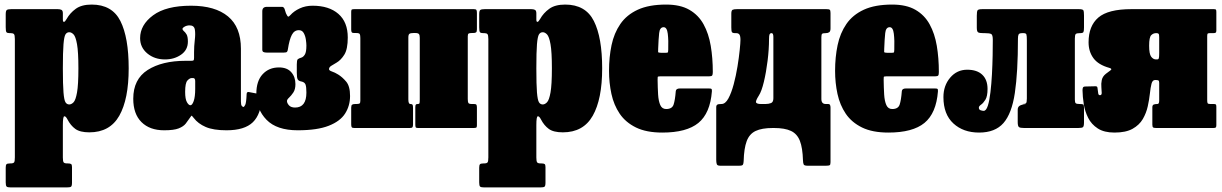

<svg xmlns="http://www.w3.org/2000/svg" viewBox="-20 -560 5346 840"><path d="M5 -441V-497.5Q5 -513 10 -516.5Q15 -520 29.5 -520H232.5Q243 -520 249 -516.8Q255 -513.5 255 -502V-475Q255 -464 259.8 -464.2Q264.5 -464.5 271.5 -477Q286 -503 311.5 -521.5Q337 -540 381 -540Q470.5 -540 506.8 -468Q543 -396 543 -261Q543 -126 501.8 -53.5Q460.5 19 371 19Q330 19 309.5 4Q289 -11 275.5 -37Q267.5 -52.5 261.2 -51.2Q255 -50 255 -13V129Q255 145 258.2 150Q261.5 155 274.5 155H277.5Q287.5 155 291.2 157.8Q295 160.5 295 171V239Q295 254 290.5 257Q286 260 270.5 260H27.5Q12.5 260 8.8 256Q5 252 5 238V174Q5 162.5 8.2 158.8Q11.5 155 23.5 155H25.5Q38.5 155 41.8 150.2Q45 145.5 45 128.5V-389Q45 -406.5 41 -410.8Q37 -415 27.5 -415H22.5Q11.5 -415 8.2 -419.2Q5 -423.5 5 -441ZM255 -261Q255 -189 257.8 -155.5Q260.5 -122 266.5 -112.5Q272.5 -103 283 -103Q292.5 -103 301.8 -112.5Q311 -122 317 -155.5Q323 -189 323 -261Q323 -333 317 -366.5Q311 -400 301.8 -409.5Q292.5 -419 283 -419Q272.5 -419 266.5 -409.5Q260.5 -400 257.8 -366.5Q255 -333 255 -261Z M563 -128Q563 -213.5 626 -253.8Q689 -294 792 -294H816Q824.5 -294 826.8 -296Q829 -298 829 -307V-332Q829 -358 832.2 -385Q835.5 -412 832.5 -430.5Q829.5 -449 809.5 -449Q798 -449 788.2 -443.8Q778.5 -438.5 778.5 -434Q778.5 -428.5 784.2 -424Q790 -419.5 796 -409.8Q802 -400 802 -378Q802 -341.5 772.2 -320.8Q742.5 -300 702 -300Q656 -300 624.5 -326.2Q593 -352.5 593 -393Q593 -451 649.8 -493Q706.5 -535 816 -535Q921 -535 977.5 -488.2Q1034 -441.5 1034 -347V-116Q1034 -101 1038 -96.5Q1042 -92 1045 -92Q1048 -92 1052.8 -101Q1057.5 -110 1059 -148.5Q1059.5 -160 1070.5 -157L1122.5 -147Q1126.5 -146 1126 -143.2Q1125.5 -140.5 1125.5 -135Q1122.5 -60.5 1086.2 -25.2Q1050 10 971 10H970.5Q913.5 10 880 -4.5Q846.5 -19 827.5 -44Q821.5 -51.5 819.5 -53.5Q817.5 -55.5 811.5 -45.5Q802.5 -32 792.5 -19.2Q782.5 -6.5 761.5 1.8Q740.5 10 698 10Q635 10 599 -25.8Q563 -61.5 563 -128ZM790 -158Q790 -126.5 797.8 -113Q805.5 -99.5 813 -99.5Q821 -99.5 827.5 -118Q834 -136.5 834 -171V-205Q834 -218.5 825 -218.5H818.5Q810 -218.5 800 -207.8Q790 -197 790 -158Z M1101.5 -150.5Q1101.5 -205.5 1129 -235.2Q1156.5 -265 1200.5 -265Q1236 -265 1254.2 -244.2Q1272.5 -223.5 1272.5 -192Q1272.5 -169 1263.2 -155.2Q1254 -141.5 1244.8 -133Q1235.5 -124.5 1235.5 -118Q1235.5 -109 1244.2 -99.2Q1253 -89.5 1271 -89.5Q1320.5 -89.5 1320.5 -155Q1320.5 -179 1316.8 -189.8Q1313 -200.5 1298.5 -203.5Q1287 -205.5 1282.8 -212.2Q1278.5 -219 1278.5 -241V-278Q1278.5 -296.5 1282.5 -300.5Q1286.5 -304.5 1298.5 -308Q1307 -310.5 1313.8 -321.5Q1320.5 -332.5 1320.5 -361Q1320.5 -370.5 1318.2 -386.5Q1316 -402.5 1309 -415.2Q1302 -428 1287.5 -428Q1267.5 -428 1256.8 -407.5Q1246 -387 1239.5 -344.5Q1238.5 -336.5 1235.5 -333.2Q1232.5 -330 1222.5 -330H1146Q1137.5 -330 1132.5 -332.5Q1127.5 -335 1127.5 -343V-510.5Q1127.5 -530 1147.5 -530H1214.5Q1221 -530 1225 -521L1231 -502Q1237 -489 1240.2 -487.5Q1243.5 -486 1250.5 -494Q1266 -511.5 1291.2 -523.2Q1316.5 -535 1347.5 -535Q1419.5 -535 1460.5 -499.2Q1501.5 -463.5 1501.5 -396Q1501.5 -345 1486.5 -321Q1471.5 -297 1452.5 -286Q1439 -278 1429.2 -272Q1419.5 -266 1419.5 -257.5Q1419.5 -251.5 1432.2 -247.2Q1445 -243 1459.5 -234Q1477.5 -223 1494.5 -203Q1511.5 -183 1511.5 -140Q1511.5 -97.5 1490 -63.5Q1468.5 -29.5 1418.2 -9.8Q1368 10 1282.5 10Q1191 10 1146.2 -35.8Q1101.5 -81.5 1101.5 -150.5Z M1766.5 -125.5Q1766.5 -105 1775 -105H1775.5Q1782.5 -105 1784.8 -102Q1787 -99 1787 -88V-15Q1787 -6 1784.2 -3Q1781.5 0 1773 0H1530.5Q1521.5 0 1519 -3.2Q1516.5 -6.5 1516.5 -16V-89Q1516.5 -99.5 1520.8 -102.2Q1525 -105 1534.5 -105H1539.5Q1549.5 -105 1553 -107.2Q1556.5 -109.5 1556.5 -119V-393Q1556.5 -406 1554 -410.8Q1551.5 -415.5 1538.5 -415.5H1529.5Q1521.5 -415.5 1519 -418.8Q1516.5 -422 1516.5 -430.5V-509Q1516.5 -517.5 1520.2 -518.8Q1524 -520 1532 -520H2052.5Q2061.5 -520 2064 -516.8Q2066.5 -513.5 2066.5 -504V-431.5Q2066.5 -421 2062.5 -418.2Q2058.5 -415.5 2048.5 -415.5H2043.5Q2034 -415.5 2030.2 -413.2Q2026.5 -411 2026.5 -401.5V-127.5Q2026.5 -114.5 2029 -109.8Q2031.5 -105 2044.5 -105H2053.5Q2062 -105 2064.2 -101.8Q2066.5 -98.5 2066.5 -90V-11Q2066.5 -3 2063 -1.5Q2059.5 0 2051 0H1808Q1800 0 1798.5 -3.8Q1797 -7.5 1797 -15.5V-90.5Q1797 -99 1799 -102Q1801 -105 1808 -105H1808.5Q1814 -105 1815.2 -108.2Q1816.5 -111.5 1816.5 -124.5V-395Q1816.5 -406.5 1812.8 -411Q1809 -415.5 1797.5 -415.5H1788.5Q1776.5 -415.5 1771.5 -412.2Q1766.5 -409 1766.5 -396Z M2076.5 -441V-497.5Q2076.5 -513 2081.5 -516.5Q2086.5 -520 2101 -520H2304Q2314.5 -520 2320.5 -516.8Q2326.5 -513.5 2326.5 -502V-475Q2326.5 -464 2331.2 -464.2Q2336 -464.5 2343 -477Q2357.5 -503 2383 -521.5Q2408.5 -540 2452.5 -540Q2542 -540 2578.2 -468Q2614.5 -396 2614.5 -261Q2614.5 -126 2573.2 -53.5Q2532 19 2442.5 19Q2401.5 19 2381 4Q2360.5 -11 2347 -37Q2339 -52.5 2332.8 -51.2Q2326.5 -50 2326.5 -13V129Q2326.5 145 2329.8 150Q2333 155 2346 155H2349Q2359 155 2362.8 157.8Q2366.5 160.5 2366.5 171V239Q2366.5 254 2362 257Q2357.5 260 2342 260H2099Q2084 260 2080.2 256Q2076.5 252 2076.5 238V174Q2076.5 162.5 2079.8 158.8Q2083 155 2095 155H2097Q2110 155 2113.2 150.2Q2116.5 145.5 2116.5 128.5V-389Q2116.5 -406.5 2112.5 -410.8Q2108.5 -415 2099 -415H2094Q2083 -415 2079.8 -419.2Q2076.5 -423.5 2076.5 -441ZM2326.5 -261Q2326.5 -189 2329.2 -155.5Q2332 -122 2338 -112.5Q2344 -103 2354.5 -103Q2364 -103 2373.2 -112.5Q2382.5 -122 2388.5 -155.5Q2394.5 -189 2394.5 -261Q2394.5 -333 2388.5 -366.5Q2382.5 -400 2373.2 -409.5Q2364 -419 2354.5 -419Q2344 -419 2338 -409.5Q2332 -400 2329.2 -366.5Q2326.5 -333 2326.5 -261Z M2644.5 -250Q2644.5 -310 2655.5 -362.5Q2666.5 -415 2694 -455Q2721.5 -495 2770.2 -517.5Q2819 -540 2894.5 -540Q2956.5 -540 2996.2 -517Q3036 -494 3058.2 -453.5Q3080.5 -413 3089.5 -359.5Q3098.5 -306 3098.5 -245Q3098.5 -233.5 3095.8 -229.8Q3093 -226 3081.5 -226H2868.5Q2858 -226 2857.5 -223.2Q2857 -220.5 2857 -211Q2857.5 -175.5 2859.2 -146.5Q2861 -117.5 2868.8 -100.2Q2876.5 -83 2894.5 -83Q2920.5 -83 2927 -102.5Q2933.5 -122 2936.5 -161Q2937.5 -173 2954.5 -173H3080.5Q3091 -173 3093 -170.8Q3095 -168.5 3094.5 -160Q3087 -64.5 3035.5 -22.2Q2984 20 2877.5 20Q2808 20 2762.5 -2.2Q2717 -24.5 2691.2 -62.5Q2665.5 -100.5 2655 -149Q2644.5 -197.5 2644.5 -250ZM2872.5 -329H2890.5Q2901 -329 2902 -330.8Q2903 -332.5 2903.5 -342.5Q2905 -384 2901.5 -412.5Q2898 -441 2883.5 -441Q2866.5 -441 2863.8 -415Q2861 -389 2859.5 -347.5Q2859 -336.5 2859.2 -332.8Q2859.5 -329 2872.5 -329Z M3573.5 -397V-127Q3573.5 -105 3592.5 -105H3602.5Q3609.5 -105 3611.5 -100.5Q3613.5 -96 3613.5 -89V149.5Q3613.5 160.5 3609.8 162.8Q3606 165 3594.5 165H3512.5Q3498.5 165 3496 159.2Q3493.5 153.5 3493 141.5Q3491.5 87 3479.5 56.2Q3467.5 25.5 3440.5 12.8Q3413.5 0 3366 0H3361Q3313 0 3285.8 13Q3258.5 26 3246.8 57.5Q3235 89 3233.5 144.5Q3233 156 3230.2 160.5Q3227.5 165 3214.5 165H3130.5Q3118 165 3115.8 157.8Q3113.5 150.5 3113.5 139.5V-91Q3113.5 -99 3118 -102Q3122.5 -105 3136.5 -105Q3153.5 -105 3166.8 -129.5Q3180 -154 3190 -191.5Q3200 -229 3206.5 -269Q3213 -309 3216.2 -341Q3219.5 -373 3219.5 -385.5Q3219.5 -402.5 3215 -408.8Q3210.5 -415 3201 -415H3197Q3185 -415 3182.2 -419.5Q3179.5 -424 3179.5 -440V-500Q3179.5 -514.5 3185.2 -517.2Q3191 -520 3204.5 -520H3595.5Q3607 -520 3610.2 -517.2Q3613.5 -514.5 3613.5 -503V-436Q3613.5 -423 3607.8 -419Q3602 -415 3592.5 -415Q3580.5 -415 3577 -412.2Q3573.5 -409.5 3573.5 -397ZM3354.5 -415Q3349.5 -415 3347 -410.2Q3344.5 -405.5 3344.5 -389Q3344.5 -344.5 3338.2 -294.2Q3332 -244 3322 -202.2Q3312 -160.5 3300 -142Q3284 -117 3288.2 -111Q3292.5 -105 3309 -105H3329.5Q3342.5 -105 3353 -109Q3363.5 -113 3363.5 -130V-398Q3363.5 -415 3356 -415Z M3633.5 -250Q3633.5 -310 3644.5 -362.5Q3655.5 -415 3683 -455Q3710.5 -495 3759.2 -517.5Q3808 -540 3883.5 -540Q3945.5 -540 3985.2 -517Q4025 -494 4047.2 -453.5Q4069.5 -413 4078.5 -359.5Q4087.5 -306 4087.5 -245Q4087.5 -233.5 4084.8 -229.8Q4082 -226 4070.5 -226H3857.5Q3847 -226 3846.5 -223.2Q3846 -220.5 3846 -211Q3846.5 -175.5 3848.2 -146.5Q3850 -117.5 3857.8 -100.2Q3865.5 -83 3883.5 -83Q3909.5 -83 3916 -102.5Q3922.5 -122 3925.5 -161Q3926.5 -173 3943.5 -173H4069.5Q4080 -173 4082 -170.8Q4084 -168.5 4083.5 -160Q4076 -64.5 4024.5 -22.2Q3973 20 3866.5 20Q3797 20 3751.5 -2.2Q3706 -24.5 3680.2 -62.5Q3654.5 -100.5 3644 -149Q3633.5 -197.5 3633.5 -250ZM3861.5 -329H3879.5Q3890 -329 3891 -330.8Q3892 -332.5 3892.5 -342.5Q3894 -384 3890.5 -412.5Q3887 -441 3872.5 -441Q3855.5 -441 3852.8 -415Q3850 -389 3848.5 -347.5Q3848 -336.5 3848.2 -332.8Q3848.5 -329 3861.5 -329Z M4107.5 -135Q4107.5 -185.5 4137 -220.2Q4166.5 -255 4211.5 -255Q4254.5 -255 4277.5 -233Q4300.5 -211 4300.5 -171Q4300.5 -138.5 4291 -123.5Q4281.5 -108.5 4272 -102Q4262.5 -95.5 4262.5 -89Q4262.5 -80 4270.5 -77.5Q4278.5 -75 4283.5 -75Q4294.5 -75 4301.8 -97.5Q4309 -120 4313.2 -156.5Q4317.5 -193 4319.8 -235Q4322 -277 4322.8 -317Q4323.5 -357 4323.5 -386Q4323.5 -407 4316.8 -411Q4310 -415 4289 -415H4282.5Q4266 -415 4259.8 -418.2Q4253.5 -421.5 4253.5 -439V-491Q4253.5 -509.5 4256.8 -514.8Q4260 -520 4278.5 -520H4699.5Q4717 -520 4719.8 -514.8Q4722.5 -509.5 4722.5 -492V-440Q4722.5 -424.5 4720 -419.8Q4717.5 -415 4705.5 -415H4703.5Q4690.5 -415 4686.5 -411.2Q4682.5 -407.5 4682.5 -391V-124Q4682.5 -111.5 4686.5 -108.2Q4690.5 -105 4702.5 -105H4703.5Q4716 -105 4719.2 -102.8Q4722.5 -100.5 4722.5 -88V-25Q4722.5 -8 4718.2 -4Q4714 0 4697.5 0H4460.5Q4443.5 0 4438 -4Q4432.5 -8 4432.5 -26V-81Q4432.5 -94.5 4445.8 -99.8Q4459 -105 4468.5 -105H4454.5Q4464.5 -105 4468.5 -108.2Q4472.5 -111.5 4472.5 -129V-383Q4472.5 -403.5 4470.5 -409.2Q4468.5 -415 4458.5 -415H4452.5Q4439.5 -415 4436.5 -409.5Q4433.5 -404 4433.5 -390.5Q4433.5 -244 4420 -153.5Q4406.5 -63 4370 -21.5Q4333.5 20 4263.5 20Q4194.5 20 4151 -20Q4107.5 -60 4107.5 -135Z M4716 -165Q4716 -172 4717.8 -176.5Q4719.5 -181 4727 -181.5L4768 -182.5Q4777 -183 4779 -181.2Q4781 -179.5 4781.5 -175.5Q4783.5 -158.5 4784.8 -151Q4786 -143.5 4792.5 -143.5Q4800 -143.5 4800 -153.5Q4800 -163.5 4798.5 -178.5Q4797 -193.5 4800.2 -209.5Q4803.5 -225.5 4818 -237Q4827.5 -244.5 4837.8 -251.8Q4848 -259 4833.5 -263Q4785 -276.5 4763.8 -305.5Q4742.5 -334.5 4742.5 -375Q4742.5 -446.5 4785.2 -483.2Q4828 -520 4930 -520H5290Q5298 -520 5299.8 -517.8Q5301.5 -515.5 5301.5 -507V-426Q5301.5 -418.5 5298 -416.8Q5294.5 -415 5287.5 -415H5272.5Q5264.5 -415 5263 -412Q5261.5 -409 5261.5 -401.5V-122Q5261.5 -112.5 5263.2 -108.8Q5265 -105 5274.5 -105H5289Q5296.5 -105 5299 -103.2Q5301.5 -101.5 5301.5 -93V-12Q5301.5 -4 5298.5 -2Q5295.5 0 5288 0H5039.5Q5029.5 0 5025.5 -2Q5021.5 -4 5021.5 -15V-90.5Q5021.5 -101 5028.5 -103Q5035.5 -105 5042 -105H5044Q5051.5 -105 5051.5 -120V-197.5Q5051.5 -206.5 5047.8 -208.2Q5044 -210 5034.5 -210H5033.5Q5022 -210 5017.8 -193.5Q5013.5 -177 5010.8 -150.8Q5008 -124.5 5001.5 -95Q4995 -65.5 4979.8 -39.2Q4964.5 -13 4935 3.5Q4905.5 20 4856 20Q4810.5 20 4782.8 2Q4755 -16 4740.8 -44.2Q4726.5 -72.5 4721.5 -104.5Q4716.5 -136.5 4716 -165ZM5042 -300Q5048 -300 5049.8 -305Q5051.5 -310 5051.5 -328V-397Q5051.5 -409 5049 -412Q5046.5 -415 5040 -415H5037.5Q5025.5 -415 5016.5 -406Q5007.5 -397 5007.5 -360Q5007.5 -323.5 5016.5 -311.8Q5025.5 -300 5037.5 -300Z"/></svg>

Font: Besley* Condensed Fatface
Style: Regular
Weight: 900
Width: 3
Designer: Owen Earl
Foundry: indestructible type*
Version: Version 3.000; ttfautohint (v1.8.3)